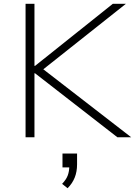

<svg xmlns="http://www.w3.org/2000/svg" viewBox="-20 -725 714 1014"><path d="M115 0V-705H162V-377H165L576 -705H645L191 -345L192 -372L673 0H600L165 -338H162V0ZM337 269 308 246Q330 223 338 201Q346 179 346 152L358 159H310V86H387V143Q387 182 374.5 213Q362 244 337 269Z"/></svg>

Font: Nunito Sans 10pt SemiExpanded ExtraLight
Style: Regular
Weight: 250
Width: 6
Designer: Vernon Adams
Foundry: Vernon Adams
Version: Version 3.101;gftools[0.9.27]